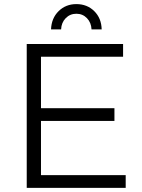

<svg xmlns="http://www.w3.org/2000/svg" viewBox="-20 -913 690 933"><path d="M276.9 -770H228Q230 -824.7 264.9 -858.9Q299.8 -893.1 351.1 -893.1Q403.3 -893.1 438 -858.9Q472.7 -824.7 474.1 -770H424.8Q423.3 -803.2 402.6 -824.7Q381.8 -846.2 351.1 -846.2Q320.3 -846.2 299.3 -824.7Q278.3 -803.2 276.9 -770ZM109.9 -699.2H578.1V-637.2H179.2V-387.2H536.1V-325.2H179.2V-62H590.8V0H109.9Z"/></svg>

Font: Montserrat arm Light
Style: Regular
Weight: 300
Designer: Julieta Ulanovsky
Foundry: Julieta Ulanovsky
Version: Version 6.000;PS 006.000;hotconv 1.0.88;makeotf.lib2.5.64775